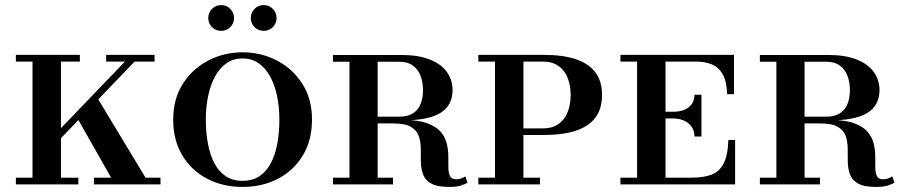

<svg xmlns="http://www.w3.org/2000/svg" viewBox="-20 -726 3542 756"><path d="M124.5 -122 495.5 -508H533.5L162.5 -122ZM42.5 0V-26.5H288.5V0ZM108 0V-510H220V0ZM350 0V-26.5H612V0ZM432.5 0 277 -274 353.5 -357 569 0ZM42.5 -483.5V-510H294.5V-483.5ZM398 -483.5V-510H588.5V-483.5Z M935 10Q857.5 10 795.8 -22.2Q734 -54.5 698 -114Q662 -173.5 662 -255Q662 -336.5 700 -396Q738 -455.5 800.2 -487.8Q862.5 -520 935 -520Q1008 -520 1070.2 -487.8Q1132.5 -455.5 1170.5 -396Q1208.5 -336.5 1208.5 -255Q1208.5 -173.5 1172.5 -114Q1136.5 -54.5 1074.5 -22.2Q1012.5 10 935 10ZM935 -14Q974 -14 1001.5 -32.2Q1029 -50.5 1046.2 -83.2Q1063.5 -116 1071.8 -159.8Q1080 -203.5 1080 -255Q1080 -306.5 1070.5 -350.2Q1061 -394 1042.5 -426.8Q1024 -459.5 997 -477.8Q970 -496 935 -496Q900 -496 873 -477.8Q846 -459.5 827.8 -426.8Q809.5 -394 800 -350.2Q790.5 -306.5 790.5 -255Q790.5 -203.5 798.8 -159.8Q807 -116 824.2 -83.2Q841.5 -50.5 868.8 -32.2Q896 -14 935 -14ZM1018.5 -604.5Q997 -604.5 982.2 -619.2Q967.5 -634 967.5 -655Q967.5 -676 982.2 -691Q997 -706 1018.5 -706Q1039.5 -706 1054.2 -691Q1069 -676 1069 -655Q1069 -634 1054.2 -619.2Q1039.5 -604.5 1018.5 -604.5ZM850.5 -604.5Q829.5 -604.5 814.8 -619.2Q800 -634 800 -655Q800 -676 814.8 -691Q829.5 -706 851 -706Q872 -706 886.8 -691Q901.5 -676 901.5 -655Q901.5 -634 886.8 -619.2Q872 -604.5 850.5 -604.5Z M1428.5 -251.5V-266.5H1551Q1585.5 -266.5 1606.2 -280Q1627 -293.5 1636.2 -317Q1645.5 -340.5 1645.5 -371Q1645.5 -401.5 1636.2 -426.8Q1627 -452 1606.2 -467.5Q1585.5 -483 1551 -483H1291V-509.5H1561.5Q1628 -509.5 1672.8 -491.5Q1717.5 -473.5 1739.8 -442.2Q1762 -411 1762 -371Q1762 -311 1714 -281.2Q1666 -251.5 1558 -251.5ZM1291 0V-26.5H1527.5V0ZM1356 0V-509.5H1467V0ZM1748.5 10Q1701 10 1677.5 -3.5Q1654 -17 1645.8 -39.5Q1637.5 -62 1637.2 -88.8Q1637 -115.5 1636.8 -142Q1636.5 -168.5 1628.8 -190.8Q1621 -213 1598 -226.5Q1575 -240 1527.5 -240H1428.5V-254H1564Q1624.5 -254 1660.5 -241.2Q1696.5 -228.5 1714.5 -207.8Q1732.5 -187 1738.8 -162Q1745 -137 1745.2 -112Q1745.5 -87 1745.5 -66.2Q1745.5 -45.5 1751.8 -32.8Q1758 -20 1776.5 -20Q1787 -20 1795.5 -23.2Q1804 -26.5 1812.5 -31.5L1821 -6.5Q1809 0 1793.2 5Q1777.5 10 1748.5 10Z M2013.5 -194.5V-220.5H2117Q2156 -220.5 2180.2 -238.5Q2204.5 -256.5 2215.8 -286.5Q2227 -316.5 2227 -352Q2227 -387.5 2215.8 -417.5Q2204.5 -447.5 2180.2 -465.5Q2156 -483.5 2117 -483.5H1863.5V-510H2120.5Q2196 -510 2247 -493Q2298 -476 2324.2 -441.2Q2350.5 -406.5 2350.5 -352Q2350.5 -297.5 2324.2 -262.8Q2298 -228 2247 -211.2Q2196 -194.5 2120.5 -194.5ZM1863.5 0V-26.5H2106V0ZM1929 0V-510H2041V0Z M2715 -188.5Q2713.5 -214.5 2701 -230Q2688.5 -245.5 2670 -252.5Q2651.5 -259.5 2631.5 -259.5H2576.5V-286H2631.5Q2651.5 -286 2670 -292Q2688.5 -298 2701 -312.5Q2713.5 -327 2715 -353H2742V-188.5ZM2848 -175H2874.5V0H2423V-26.5H2488.5V-483.5H2423V-510H2870V-355H2843Q2841.5 -406.5 2825 -434.5Q2808.5 -462.5 2781.5 -473Q2754.5 -483.5 2721 -483.5H2600.5V-26.5H2705.5Q2749 -26.5 2780.2 -37.8Q2811.5 -49 2828.8 -81.2Q2846 -113.5 2848 -175Z M3109.5 -251.5V-266.5H3232Q3266.5 -266.5 3287.2 -280Q3308 -293.5 3317.2 -317Q3326.5 -340.5 3326.5 -371Q3326.5 -401.5 3317.2 -426.8Q3308 -452 3287.2 -467.5Q3266.5 -483 3232 -483H2972V-509.5H3242.5Q3309 -509.5 3353.8 -491.5Q3398.5 -473.5 3420.8 -442.2Q3443 -411 3443 -371Q3443 -311 3395 -281.2Q3347 -251.5 3239 -251.5ZM2972 0V-26.5H3208.5V0ZM3037 0V-509.5H3148V0ZM3429.5 10Q3382 10 3358.5 -3.5Q3335 -17 3326.8 -39.5Q3318.5 -62 3318.2 -88.8Q3318 -115.5 3317.8 -142Q3317.5 -168.5 3309.8 -190.8Q3302 -213 3279 -226.5Q3256 -240 3208.5 -240H3109.5V-254H3245Q3305.5 -254 3341.5 -241.2Q3377.5 -228.5 3395.5 -207.8Q3413.5 -187 3419.8 -162Q3426 -137 3426.2 -112Q3426.5 -87 3426.5 -66.2Q3426.5 -45.5 3432.8 -32.8Q3439 -20 3457.5 -20Q3468 -20 3476.5 -23.2Q3485 -26.5 3493.5 -31.5L3502 -6.5Q3490 0 3474.2 5Q3458.5 10 3429.5 10Z"/></svg>

Font: Bodoni Moda SC 9pt Medium
Style: Regular
Weight: 500
Designer: Owen Earl
Foundry: indestructible type
Version: Version 2.005